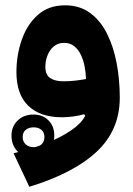

<svg xmlns="http://www.w3.org/2000/svg" viewBox="-20 -446 510 734"><path d="M108.6 40.8Q127.2 40.8 138.5 50.6Q149.8 60.4 149.8 77.9Q149.8 95.6 138.4 106.1Q126.9 116.6 108.6 116.6Q90.3 116.6 78.5 106.1Q66.7 95.6 66.7 77.9Q66.7 60.1 78.2 50.5Q89.6 40.8 108.6 40.8ZM107.8 -8.1Q71.5 -8.1 47.7 14.5Q24 37.2 24 72.3Q24 109.6 47.2 132.9Q70.5 156.2 107.8 156.2Q142.6 156.2 165 132Q187.5 107.9 187.5 72.3Q187.5 36 165.1 13.9Q142.8 -8.1 107.8 -8.1ZM305.6 -2.9Q290.8 25.8 252 52.4Q213.2 79.1 156.7 101.4Q100.2 123.7 31.9 139.9L92.1 268.1Q262.7 215.8 350.3 133.3Q437.9 50.8 437.9 -72.7Q437.9 -140 426.2 -203.1Q414.5 -266.2 389.6 -316.4Q364.7 -366.5 324.9 -396.1Q285 -425.7 228.7 -425.7Q166.2 -425.7 124.9 -389.2Q83.7 -352.6 63.2 -294Q42.8 -235.4 42.8 -170Q42.8 -85.2 88.3 -41.4Q133.9 2.3 216.6 2.3Q239 2.3 261.1 -0.9Q283.3 -4 301.8 -9.5ZM308.7 -143.9Q289.2 -140.2 267.3 -137.7Q245.4 -135.2 222 -135.2Q190.2 -135.2 171.8 -147.7Q153.4 -160.1 153.4 -190.5Q153.4 -213.4 161.6 -234.2Q169.7 -255.1 185.6 -268.6Q201.5 -282.1 225 -282.1Q247.4 -282.1 263 -270Q278.6 -257.9 288.6 -237.6Q298.5 -217.4 303.3 -193Q308.1 -168.7 308.7 -143.9Z"/></svg>

Font: Estedad-FD VF
Style: Regular
Weight: 100
Designer: Amin Abedi
Version: Version 7.3